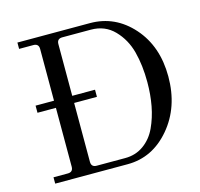

<svg xmlns="http://www.w3.org/2000/svg" viewBox="-104 -824 975 936"><g transform="rotate(-15 384.0 -356.0)"><path d="M62 0V-32H134Q161 -32 161 -59V-356H68V-392H161V-653Q161 -680 134 -680H62V-712H428Q555 -712 642.5 -613.5Q730 -515 730 -362Q730 -208 642 -104Q554 0 428 0ZM624 -362Q624 -447 606 -515.5Q588 -584 541.5 -632Q495 -680 424 -680H280Q253 -680 253 -653V-392H368V-356H253V-59Q253 -32 280 -32H424Q477 -32 517.5 -61Q558 -90 580.5 -138.5Q603 -187 613.5 -243Q624 -299 624 -362Z"/></g></svg>

Font: Old Standard TT
Style: Regular
Weight: 400
Designer: Alexey Kryukov <alexios@thessalonica.org.ru>
Version: Version 2.2